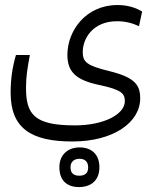

<svg xmlns="http://www.w3.org/2000/svg" viewBox="-20 -407 626 775"><path d="M272.5 164.1C438 164.1 545.9 86.9 545.9 -9.8C545.9 -62.5 526.4 -93.8 422.9 -119.6C329.1 -142.1 314 -157.2 314 -197.3C314 -252 355.5 -321.3 452.1 -321.3C487.3 -321.3 514.6 -313.5 541 -301.3L553.7 -360.4C529.8 -375 496.6 -386.7 454.6 -386.7C325.7 -386.7 252 -282.2 252 -185.5C252 -116.7 287.1 -84 378.4 -64.5C472.2 -44.9 483.9 -28.8 483.9 1.5C483.9 54.7 398.9 99.1 282.2 99.1C119.1 99.1 85 55.2 85 -52.2C85 -96.7 90.3 -130.4 100.6 -185.1H44.4C28.8 -131.8 22.9 -83 22.9 -32.7C22.9 111.3 106 164.1 272.5 164.1ZM298.8 348.1C346.7 348.1 381.3 321.8 381.3 268.1C381.3 215.3 348.6 188 301.3 188C254.4 188 219.7 217.3 219.7 268.1C219.7 319.3 248 348.1 298.8 348.1ZM299.8 302.2C277.3 302.2 264.6 292 264.6 268.1C264.6 245.6 279.3 233.9 301.3 233.9C324.2 233.9 335.9 247.1 335.9 269C335.9 292 322.8 302.2 299.8 302.2Z"/></svg>

Font: Cascadia Mono NF Light
Style: Regular
Weight: 300
Monospace: yes
Designer: Aaron Bell
Foundry: Saja Typeworks
Version: Version 2404.023